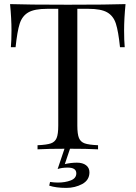

<svg xmlns="http://www.w3.org/2000/svg" viewBox="-20 -728 661 936"><path d="M585 -580Q585 -530 588 -498H565Q557 -575 545 -612.5Q533 -650 503 -667.5Q473 -685 411 -685H357V-116Q357 -74 365 -55Q373 -36 393 -29Q413 -22 458 -20V0Q406 -3 311 -3Q211 -3 163 0V-20Q208 -22 228 -29Q248 -36 256 -55Q264 -74 264 -116V-685H210Q148 -685 118 -667.5Q88 -650 76 -612.5Q64 -575 56 -498H33Q36 -530 36 -580Q36 -637 29 -708Q112 -705 311 -705Q509 -705 592 -708Q585 -637 585 -580ZM296 72Q326 65 355 65Q383 65 399.5 77.5Q416 90 416 112Q416 150 381 169Q346 188 303 188Q253 188 220 177L224 159Q245 162 262 162Q298 162 325 151.5Q352 141 352 117Q352 89 310 89Q282 89 261 96L295 -5H322Z"/></svg>

Font: Playfair Display SC
Style: Regular
Weight: 400
Designer: Claus Eggers Sørensen
Foundry: Claus Eggers Sørensen
Version: Version 1.200; ttfautohint (v1.6)